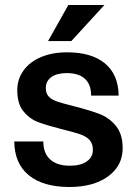

<svg xmlns="http://www.w3.org/2000/svg" viewBox="-20 -732 549 767"><path d="M454 -350H344Q344 -395 319 -417.5Q294 -440 247 -440Q207 -440 185 -424Q163 -408 163 -380Q163 -359 174.5 -346.5Q186 -334 208 -326.5Q230 -319 278 -307Q344 -290 380.5 -275.5Q417 -261 443.5 -228.5Q470 -196 470 -140Q470 -70 412 -27.5Q354 15 257 15Q153 15 95.5 -31.5Q38 -78 37 -167H153Q153 -120 180.5 -95Q208 -70 259 -70Q302 -70 326.5 -87Q351 -104 351 -133Q351 -158 338 -172.5Q325 -187 300.5 -195.5Q276 -204 223 -217Q164 -232 130.5 -245Q97 -258 73 -288Q49 -318 49 -371Q49 -416 74 -450.5Q99 -485 144 -504Q189 -523 248 -523Q346 -523 399.5 -478.5Q453 -434 454 -350ZM172 -568 253 -712H397L265 -568Z"/></svg>

Font: CST
Style: Medium
Weight: 500
Version: Version 1.00